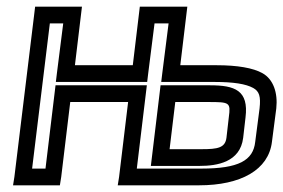

<svg xmlns="http://www.w3.org/2000/svg" viewBox="-20 -529 847 574"><path d="M575 25C700 25 783 -21 793 -105L806 -205C811 -252 797 -292 765 -310C737 -326 689 -334 628 -334H519L537 -484L540 -509H515H423H398L395 -484L377 -334H204L222 -484L225 -509H200H110H85L82 -484L23 0L19 25H44H134H159L163 0L190 -224H363L336 0L332 25H357H575ZM582 -25H389L416 -249L419 -274H394H171H146L143 -249L116 -25H76L129 -459H169L150 -309L147 -284H172H395H420L423 -309L442 -459H484L465 -309L462 -284H487H621C679 -284 715 -278 737 -266C755 -256 760 -241 756 -205L743 -105C737 -49 693 -25 582 -25ZM583 -83H487L504 -224H602C667 -224 670 -223 664 -178L657 -117C653 -87 631 -83 583 -83ZM577 -33C629 -33 698 -44 707 -117L714 -178C724 -259 682 -274 608 -274H485H460L457 -249L434 -58L431 -33H456H577Z"/></svg>

Font: Gamestation Display Outline
Style: Italic
Weight: 400
Designer: Jonas Hecksher
Foundry: Jonas Hecksher, Playtypeª, e-types AS
Version: Version 1.003